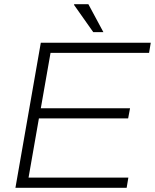

<svg xmlns="http://www.w3.org/2000/svg" viewBox="-20 -888 733 908"><path d="M421 -736H469L398 -868H331L330 -865ZM53 0H579L587 -48H115L164 -328H586L595 -376H173L219 -638H685L693 -686H173Z"/></svg>

Font: Archivo Thin
Style: Italic
Weight: 100
Italic angle: -10°
Designer: Hector Gatti
Foundry: Omnibus-Type
Version: Version 2.001